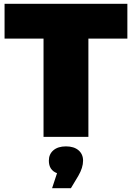

<svg xmlns="http://www.w3.org/2000/svg" viewBox="-20 -720 694 1010"><path d="M209 -517H4V-700H650V-517H445V0H209ZM417 125Q417 162 392 205L353 270H254L280 191Q237 175 237 125Q237 91 261 70.5Q285 50 327 50Q369 50 393 70.5Q417 91 417 125Z"/></svg>

Font: CMG Sans Black
Style: Regular
Weight: 900
Designer: Julieta Ulanovsky
Foundry: Julieta Ulanovsky
Version: Version 7.200